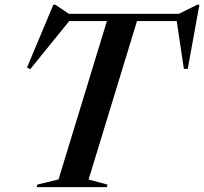

<svg xmlns="http://www.w3.org/2000/svg" viewBox="-20 -772 842 792"><path d="M423.5 -10.5 421 0H131L134 -10.5L221.5 -32L421 -685H265.5L104.5 -486.5L91.5 -493.5L200 -752.5H208.5L264 -715H718L793.5 -752.5H802.5L754.5 -488H738.5L709 -685H545L345.5 -31.5Z"/></svg>

Font: Newsreader 72pt Medium
Style: Italic
Weight: 500
Italic angle: -17°
Designer: Hugues Gentile
Foundry: Production Type
Version: Version 1.003; ttfautohint (v1.8.3)